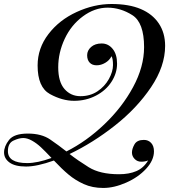

<svg xmlns="http://www.w3.org/2000/svg" viewBox="-65 -742 866 950"><path d="M-25.9 5.9Q-25.9 64.9 69.8 64.9Q120.1 64.9 189.9 39.6Q157.7 5.4 137 -13.9Q116.2 -33.2 93.3 -46.1Q70.3 -59.1 49.8 -59.1Q29.3 -59.1 1.7 -46.4Q-25.9 -33.7 -25.9 5.9ZM696.8 6.8Q696.8 50.8 658 93Q619.1 135.3 559.3 161.6Q499.5 188 445.8 188Q392.1 188 349.9 168.9Q307.6 149.9 274.2 121.8Q240.7 93.8 201.7 52.2Q118.2 82 64 82Q9.8 82 -17.6 62.3Q-44.9 42.5 -44.9 12.2Q-44.9 -18.1 -20.3 -49.6Q4.4 -81.1 72.8 -81.1Q140.6 -81.1 183.3 -51.8Q226.1 -22.5 263.7 7.3Q362.8 -42.5 450.9 -126.5Q539.1 -210.4 593.5 -311Q647.9 -411.6 647.9 -508.8Q647.9 -630.4 589.6 -667.2Q531.2 -704.1 467.3 -704.1Q403.3 -704.1 345.2 -661.1Q287.1 -618.2 255.1 -549.8Q223.1 -481.4 223.1 -409.2Q223.1 -336.9 254.2 -301.5Q285.2 -266.1 333 -266.1Q380.9 -266.1 417 -290Q453.1 -314 473.6 -350.8Q494.1 -387.7 494.1 -419.9Q494.1 -452.1 486.8 -463.9Q476.6 -443.4 455.8 -431.2Q435.1 -418.9 413.1 -418.9Q391.1 -418.9 378.7 -432.1Q366.2 -445.3 366.2 -468.8Q366.2 -492.2 385.7 -509.5Q405.3 -526.9 438 -526.9Q470.7 -526.9 492.4 -500.2Q514.2 -473.6 514.2 -426.8Q514.2 -379.9 486.6 -337.2Q459 -294.4 409.7 -268.8Q360.4 -243.2 301.8 -243.2Q243.2 -243.2 182.1 -276.6Q121.1 -310.1 121.1 -418Q121.1 -503.4 174.6 -573.2Q228 -643.1 314.2 -682.6Q400.4 -722.2 486.8 -722.2Q573.2 -722.2 631.6 -697.3Q689.9 -672.4 720.9 -625.7Q752 -579.1 752 -515.1Q752 -414.1 682.4 -310.5Q612.8 -207 503.9 -121.1Q395 -35.2 279.3 20Q318.4 50.8 374 85.4Q429.7 120.1 523.9 120.1Q573.7 120.1 609.6 104.7Q645.5 89.4 668 51.8Q653.3 58.1 633.8 58.1Q614.3 58.1 601.1 44.4Q587.9 30.8 587.9 12.7Q587.9 -5.4 600.3 -27.6Q612.8 -49.8 647 -49.8Q668.9 -49.8 682.9 -34.7Q696.8 -19.5 696.8 6.8Z"/></svg>

Font: PlayfairDisplay-Italic
Style: Italic
Weight: 400
Italic angle: -14°
Designer: Claus Eggers Sørensen
Foundry: Claus Eggers Sørensen
Version: Version 1.002;PS 001.002;hotconv 1.0.70;makeotf.lib2.5.58329